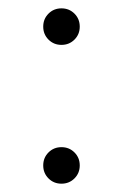

<svg xmlns="http://www.w3.org/2000/svg" viewBox="-20 -442 294 462"><path d="M96.7 -12.7Q84 -25.4 84 -43.9Q84 -62.5 96.7 -75.2Q109.4 -87.9 127.9 -87.9Q146.5 -87.9 159.2 -75.2Q171.9 -62.5 171.9 -43.9Q171.9 -25.4 159.2 -12.7Q146.5 0 127.9 0Q109.4 0 96.7 -12.7ZM96.7 -346.7Q84 -359.4 84 -377.9Q84 -396.5 96.7 -409.2Q109.4 -421.9 127.9 -421.9Q146.5 -421.9 159.2 -409.2Q171.9 -396.5 171.9 -377.9Q171.9 -359.4 159.2 -346.7Q146.5 -334 127.9 -334Q109.4 -334 96.7 -346.7Z"/></svg>

Font: Buda
Style: light
Weight: 400
Version: Version 1.002